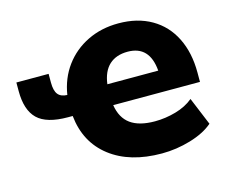

<svg xmlns="http://www.w3.org/2000/svg" viewBox="-84 -662 922 787"><g transform="rotate(-15 376.5 -269.0)"><path d="M198.2 -231.4H178.7Q87.9 -231.4 49.3 -269Q10.7 -306.6 10.7 -386.7V-423.8H147.5V-386.7Q147.5 -352.5 159.7 -336.9Q171.9 -321.3 199.2 -320.3Q210 -388.7 248 -440.4Q286.1 -492.2 345.2 -521Q404.3 -549.8 476.6 -549.8Q557.6 -549.8 616.7 -515.6Q675.8 -481.4 707 -418.5Q738.3 -355.5 738.3 -271.5V-231.4H370.1Q378.9 -175.8 415.5 -149.4Q452.1 -123 518.6 -123Q563.5 -123 607.9 -135.7Q652.3 -148.4 682.6 -173.8L731.4 -55.7Q695.3 -24.4 634.8 -6.3Q574.2 11.7 512.7 11.7Q377 11.7 293.5 -52.7Q210 -117.2 198.2 -231.4ZM585 -320.3Q576.2 -427.7 483.4 -427.7Q434.6 -427.7 405.3 -400.9Q376 -374 369.1 -320.3Z"/></g></svg>

Font: Min Sans Black
Style: Regular
Weight: 900
Designer: Jinseong-Kim, NotoSansCJK, Nunito
Foundry: Jinseong-Kim
Version: Version 1.000